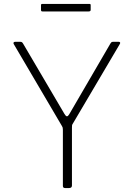

<svg xmlns="http://www.w3.org/2000/svg" viewBox="-20 -954 678 974"><path d="M582 -742Q587 -742 589 -739Q591 -736 588 -731L349 -326Q346 -322 345.5 -318Q345 -314 345 -306V-13Q345 0 330 0H311Q304 0 301.5 -3Q299 -6 299 -11V-295Q299 -303 298 -306.5Q297 -310 294 -315L50 -730Q47 -735 49 -738.5Q51 -742 58 -742H81Q88 -742 91 -740Q94 -738 97 -733L307 -376Q314 -364 319.5 -364Q325 -364 331 -374L540 -733Q544 -739 546.5 -740.5Q549 -742 556 -742H582ZM440 -928V-904Q440 -896 430 -896H195Q191 -896 189.5 -898Q188 -900 188 -904V-927Q188 -934 193 -934H435Q440 -934 440 -928Z"/></svg>

Font: Libre Franklin Thin
Style: Regular
Weight: 100
Designer: Pablo Impallari, Rodrigo Fuenzalida, Nhung Nguyen
Foundry: Impallari Type
Version: Version 3.000